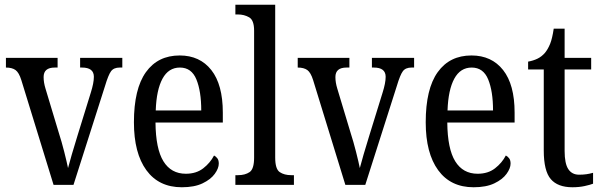

<svg xmlns="http://www.w3.org/2000/svg" viewBox="-20 -780 2541 810"><path d="M70 -442Q60 -474 45.5 -484.5Q31 -495 5 -495V-536H223V-495H211Q164 -495 164 -455Q164 -443 166 -431Q168 -419 172 -406L228 -220Q240 -183 251 -139.5Q262 -96 267 -71Q272 -91 283 -128.5Q294 -166 307 -208L363 -389Q376 -430 376 -456Q376 -495 326 -495H318V-536H496V-495H485Q460 -495 448.5 -479.5Q437 -464 423 -417L290 0H206Z M747 10Q650 10 597.5 -62Q545 -134 545 -264Q545 -405 595.5 -475.5Q646 -546 738 -546Q823 -546 871.5 -484.5Q920 -423 920 -305V-263H636Q637 -152 669.5 -99.5Q702 -47 764 -47Q808 -47 837.5 -70Q867 -93 883 -124Q891 -120 897 -112Q903 -104 903 -90Q903 -70 886 -46.5Q869 -23 834.5 -6.5Q800 10 747 10ZM829 -314Q829 -395 808.5 -445Q788 -495 739 -495Q691 -495 665.5 -448Q640 -401 637 -314Z M973 0V-41H984Q1014 -41 1033 -54Q1052 -67 1052 -115V-651Q1052 -695 1031 -707Q1010 -719 984 -719H973V-760H1141V-115Q1141 -67 1160 -54Q1179 -41 1209 -41H1220V0Z M1301 -442Q1291 -474 1276.5 -484.5Q1262 -495 1236 -495V-536H1454V-495H1442Q1395 -495 1395 -455Q1395 -443 1397 -431Q1399 -419 1403 -406L1459 -220Q1471 -183 1482 -139.5Q1493 -96 1498 -71Q1503 -91 1514 -128.5Q1525 -166 1538 -208L1594 -389Q1607 -430 1607 -456Q1607 -495 1557 -495H1549V-536H1727V-495H1716Q1691 -495 1679.5 -479.5Q1668 -464 1654 -417L1521 0H1437Z M1978 10Q1881 10 1828.5 -62Q1776 -134 1776 -264Q1776 -405 1826.5 -475.5Q1877 -546 1969 -546Q2054 -546 2102.5 -484.5Q2151 -423 2151 -305V-263H1867Q1868 -152 1900.5 -99.5Q1933 -47 1995 -47Q2039 -47 2068.5 -70Q2098 -93 2114 -124Q2122 -120 2128 -112Q2134 -104 2134 -90Q2134 -70 2117 -46.5Q2100 -23 2065.5 -6.5Q2031 10 1978 10ZM2060 -314Q2060 -395 2039.5 -445Q2019 -495 1970 -495Q1922 -495 1896.5 -448Q1871 -401 1868 -314Z M2395 10Q2333 10 2303.5 -24.5Q2274 -59 2274 -145V-487H2208V-520Q2230 -524 2247.5 -532.5Q2265 -541 2279 -557Q2292 -573 2301 -595.5Q2310 -618 2316 -659H2362V-536H2474V-487H2362V-143Q2362 -90 2377.5 -66.5Q2393 -43 2423 -43Q2440 -43 2454 -45Q2468 -47 2482 -51V-5Q2469 0 2446 5Q2423 10 2395 10Z"/></svg>

Font: Noto Serif Hebrew Condensed
Style: Regular
Weight: 400
Width: 3
Designer: Monotype Design Team
Foundry: Monotype Imaging Inc.
Version: Version 2.004; ttfautohint (v1.8.4.7-5d5b)